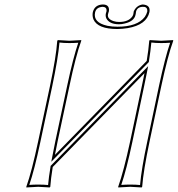

<svg xmlns="http://www.w3.org/2000/svg" viewBox="-20 -825 785 848"><path d="M200.7 -444.8Q228 -574.2 232.9 -645L235.8 -647.9Q237.8 -647.9 286.1 -645Q286.1 -645 338.9 -647.9V-645Q314.5 -577.6 286.6 -444.8L234.4 -200.2Q228 -170.9 222.7 -141.1L627.9 -555.7Q636.2 -606.4 639.2 -645L641.6 -647.9Q643.6 -647.9 691.9 -645Q691.9 -645 744.6 -647.9L745.1 -645Q720.7 -577.6 692.4 -444.8L640.6 -200.2Q613.3 -70.8 607.9 0L605.5 2.9Q603.5 2.9 555.2 0Q555.2 0 502.4 2.9L502 0Q526.4 -68.8 554.7 -200.2L606.4 -444.8Q613.3 -476.1 618.2 -502L212.9 -87.4Q204.6 -36.1 202.1 0L199.2 2.9Q197.3 2.9 148.9 0Q148.9 0 96.2 2.9V0Q120.6 -68.8 148.4 -200.2ZM505.9 -728Q547.4 -728 564.5 -752.4Q567.9 -757.8 568.8 -762.2Q569.3 -765.1 570.3 -771.5Q570.8 -774.4 570.8 -774.9Q583 -801.3 609.9 -805.2Q645.5 -803.2 640.1 -772Q627.9 -715.3 543.5 -700.7Q522 -697.3 499 -696.8Q411.1 -696.8 392.6 -739.7Q386.7 -754.9 390.1 -772Q398.9 -804.2 434.1 -805.2Q460.9 -805.2 461.4 -782.2Q461.4 -778.3 460.9 -774.9Q460.9 -773.9 459.5 -771Q457.5 -764.6 457 -762.2Q452.6 -741.7 481 -731.9Q492.7 -728 505.9 -728ZM210.4 -442.9 158.2 -197.8Q132.3 -75.2 109.4 -8.3Q127.9 -9.8 148.9 -9.8Q174.3 -9.8 192.4 -7.8Q195.3 -42.5 203.1 -88.4L203.6 -92.3L634.3 -532.7L627.9 -500Q622.6 -473.6 616.2 -442.9L564.5 -197.8Q538.6 -75.2 515.6 -8.3Q534.2 -9.8 555.2 -9.8Q580.6 -9.8 598.6 -7.8Q604.5 -78.6 630.9 -202.1L682.6 -447.3Q709 -570.8 731.4 -636.2Q712.9 -634.8 691.9 -634.8Q666.5 -634.8 648.4 -637.2Q645 -600.1 637.7 -553.7L637.2 -550.8L206.5 -110.4L212.9 -143.1Q218.8 -173.8 224.6 -202.1L276.9 -447.3Q303.2 -570.8 325.7 -636.2Q307.1 -634.8 286.1 -634.8Q260.7 -634.8 242.7 -637.2Q236.3 -565.9 210.4 -442.9ZM505.9 -717.8Q463.4 -717.8 449.7 -743.7Q445.3 -753.9 447.3 -764.2Q448.2 -769 450.7 -776.4Q451.2 -777.3 450.7 -776.9Q451.7 -793.9 434.1 -794.9Q405.3 -793.5 399.9 -770Q390.6 -725.6 453.1 -711.4Q454.1 -711.4 455.1 -710.9Q475.6 -707 499 -707Q586.9 -707 619.6 -750.5Q627.4 -762.2 630.4 -773.9Q632.3 -791 619.1 -794.4Q614.7 -794.9 609.9 -794.9Q585.9 -793.9 580.6 -772.9Q580.1 -765.1 578.6 -759.8Q572.8 -731 530.8 -721.2Q518.1 -717.8 505.9 -717.8Z"/></svg>

Font: Linux Biolinum Outline O
Style: Italic
Weight: 400
Italic angle: -12°
Designer: Philipp H. Poll
Foundry: Philipp H. Poll
Version: Version 0.6.2